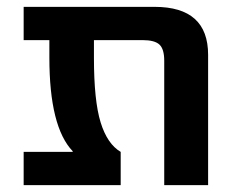

<svg xmlns="http://www.w3.org/2000/svg" viewBox="-20 -540 691 560"><path d="M587 0H459V-363Q459 -397 445 -410Q431 -423 396 -423H254V-372Q254 -246 273.5 -183Q293 -120 332 -97V0H49V-97H192V-99Q124 -170 124 -372V-423H49V-520H431Q587 -520 587 -380Z"/></svg>

Font: Mplus 1p Bold
Style: Bold
Weight: 700
Version: Version 1.061